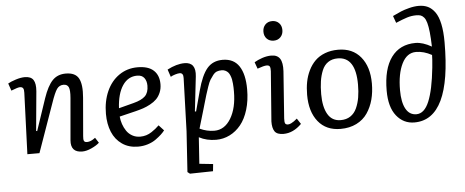

<svg xmlns="http://www.w3.org/2000/svg" viewBox="-59 -921 3144 1299"><g transform="rotate(-5 1512.5 -271.0)"><path d="M585.9 -35.2Q566.4 -17.1 532 -1.5Q497.6 14.2 469.2 14.2Q389.2 14.2 396 -68.8L420.9 -354Q425.3 -406.2 416.3 -426.5Q407.2 -446.8 381.8 -446.8Q353 -446.8 336.4 -423.3Q319.8 -399.9 295.9 -330.1L179.2 0H97.2L112.8 -416Q113.8 -437.5 107.7 -446.8Q101.6 -456.1 85.9 -456.1Q72.3 -456.1 26.9 -438L9.8 -487.8Q28.8 -499 63.2 -510Q97.7 -521 125 -521Q167 -521 183.1 -495.8Q199.2 -470.7 194.8 -418.9L169.9 -151.9L176.8 -149.9L250 -367.2Q277.8 -448.7 312.5 -484.9Q347.2 -521 402.8 -521Q467.8 -521 490.7 -479.5Q513.7 -438 505.9 -348.1L483.9 -89.8Q481.4 -66.4 486.1 -56.6Q490.7 -46.9 506.8 -46.9Q532.7 -46.9 563 -70.8Z M890.6 -521Q963.4 -521 999.5 -487.5Q1035.6 -454.1 1035.6 -394Q1035.6 -362.3 1024.4 -336.4Q1013.2 -310.5 996.1 -293.5Q979 -276.4 953.1 -262.5Q927.2 -248.5 904.5 -241Q881.8 -233.4 852.5 -226.1L741.7 -199.2Q744.1 -172.9 752.7 -147.7Q761.2 -122.6 776.1 -100.6Q791 -78.6 814.9 -65.2Q838.9 -51.8 868.7 -51.8Q889.6 -51.8 909.2 -57.6Q928.7 -63.5 946.5 -75.4Q964.4 -87.4 973.9 -95.2Q983.4 -103 998.5 -117.2L1032.7 -80.1Q1021.5 -65.9 1007.3 -52.7Q993.2 -39.6 970 -22.7Q946.8 -5.9 915 4.2Q883.3 14.2 848.6 14.2Q785.6 14.2 740.2 -17.3Q694.8 -48.8 672.6 -102.3Q650.4 -155.8 650.4 -225.1Q650.4 -310.5 680.2 -377.7Q710 -444.8 764.9 -482.9Q819.8 -521 890.6 -521ZM946.8 -391.1Q946.8 -423.3 931.2 -444.1Q915.5 -464.8 883.3 -464.8Q821.3 -464.8 784.2 -409.7Q747.1 -354.5 741.7 -255.9L842.8 -282.2Q897.9 -296.4 922.4 -320.3Q946.8 -344.2 946.8 -391.1Z M1195.3 -420.9Q1196.8 -456.1 1171.4 -456.1Q1159.7 -456.1 1140.1 -450.2Q1120.6 -444.3 1109.4 -437L1092.3 -487.8Q1155.8 -521 1209.5 -521Q1289.1 -521 1278.3 -424.8L1251.5 -189.9L1259.3 -188L1296.4 -326.2Q1324.2 -430.2 1363 -475.6Q1401.9 -521 1468.3 -521Q1543.5 -521 1580.1 -465.6Q1616.7 -410.2 1616.7 -308.1Q1616.7 -231.9 1597.9 -170.2Q1579.1 -108.4 1546.6 -68.6Q1514.2 -28.8 1470.9 -7.3Q1427.7 14.2 1378.4 14.2Q1314 14.2 1262.7 -13.2L1250.5 166L1343.3 175.8L1338.4 224.1L1181.6 227.1L1165.5 214.8L1183.6 -61ZM1455.6 -451.2Q1437.5 -451.2 1423.3 -445.8Q1409.2 -440.4 1396.7 -424.3Q1384.3 -408.2 1375.7 -394.5Q1367.2 -380.9 1356 -348.4Q1344.7 -315.9 1338.4 -294.7Q1332 -273.4 1318.4 -226.6Q1315.9 -217.8 1314.5 -212.9Q1313 -208 1310.8 -200.2Q1308.6 -192.4 1306.6 -186L1272.5 -70.8Q1321.3 -47.9 1371.6 -47.9Q1441.4 -47.9 1483.9 -118.4Q1526.4 -189 1526.4 -300.8Q1526.4 -316.9 1526.1 -327.1Q1525.9 -337.4 1524.4 -354.7Q1522.9 -372.1 1520.5 -383.8Q1518.1 -395.5 1512.7 -409.4Q1507.3 -423.3 1500 -431.6Q1492.7 -439.9 1481.4 -445.6Q1470.2 -451.2 1455.6 -451.2Z M1825.2 -752.9Q1853.5 -752.9 1871.3 -734.6Q1889.2 -716.3 1889.2 -687Q1889.2 -657.7 1871.3 -638.9Q1853.5 -620.1 1825.2 -620.1Q1795.9 -620.1 1778.1 -638.4Q1760.3 -656.7 1760.3 -686Q1760.3 -715.3 1778.1 -734.1Q1795.9 -752.9 1825.2 -752.9ZM1787.1 -416Q1788.1 -438 1783.2 -447.5Q1778.3 -457 1762.2 -457Q1743.7 -457 1699.2 -440.9L1683.1 -485.8Q1705.6 -499.5 1737.3 -510.3Q1769 -521 1798.8 -521Q1839.8 -521 1857.7 -493.7Q1875.5 -466.3 1872.1 -408.2L1849.1 -89.8Q1847.7 -65.9 1852.1 -56.4Q1856.4 -46.9 1872.1 -46.9Q1881.8 -46.9 1894.3 -53.2Q1906.7 -59.6 1912.6 -64.2Q1918.5 -68.8 1934.1 -81.1L1959 -43Q1901.9 14.2 1835.9 14.2Q1792 14.2 1776.1 -9Q1760.3 -32.2 1761.2 -77.1Z M2017.6 -234.9Q2017.6 -281.2 2025.4 -322.3Q2033.2 -363.3 2051.3 -400.1Q2069.3 -437 2096.2 -463.6Q2123 -490.2 2163.1 -505.6Q2203.1 -521 2252.9 -521Q2350.6 -521 2405.8 -454.1Q2460.9 -387.2 2460.9 -273.9Q2460.9 -214.8 2447.5 -164.6Q2434.1 -114.3 2406.5 -73.5Q2378.9 -32.7 2332 -9.3Q2285.2 14.2 2223.6 14.2Q2126 14.2 2071.8 -53Q2017.6 -120.1 2017.6 -234.9ZM2229.5 -44.9Q2268.1 -44.9 2295.7 -63.2Q2323.2 -81.5 2338.4 -115Q2353.5 -148.4 2360.1 -187.5Q2366.7 -226.6 2366.7 -274.9Q2366.7 -462.9 2244.6 -462.9Q2206.1 -462.9 2179.2 -444.3Q2152.3 -425.8 2138.4 -391.6Q2124.5 -357.4 2118.7 -318.8Q2112.8 -280.3 2112.8 -231Q2112.8 -144.5 2141.8 -94.7Q2170.9 -44.9 2229.5 -44.9Z M2643.1 -715.8Q2678.7 -732.9 2700.2 -741.9Q2721.7 -751 2756.3 -760Q2791 -769 2822.3 -769Q2857.4 -769 2884.3 -756.1Q2911.1 -743.2 2932.1 -713.9Q2953.1 -684.6 2964.1 -633.1Q2975.1 -581.5 2975.1 -508.8Q2975.1 14.2 2725.1 14.2Q2650.9 14.2 2603.5 -45.2Q2556.2 -104.5 2556.2 -215.8Q2556.2 -363.8 2614 -442.4Q2671.9 -521 2778.3 -521Q2827.1 -521 2887.2 -486.8Q2885.7 -542.5 2881.3 -585Q2877 -624.5 2870.1 -649.2Q2863.3 -673.8 2852.5 -686.3Q2841.8 -698.7 2830.1 -702.9Q2818.4 -707 2799.3 -707Q2767.6 -707 2737.3 -697.5Q2707 -688 2660.2 -668ZM2743.2 -40Q2797.4 -40 2829.6 -117.4Q2861.8 -194.8 2877.4 -345.2Q2883.3 -405.3 2883.3 -430.2Q2829.6 -460 2776.4 -460Q2714.4 -460 2680.4 -391.4Q2646.5 -322.8 2646.5 -211.9Q2646.5 -129.9 2671.1 -85Q2695.8 -40 2743.2 -40Z"/></g></svg>

Font: Literata Book
Style: Italic
Weight: 400
Italic angle: -3°
Designer: Latin by Veronika Burian and Jose Scaglione. Greek by Irene Vlachou. Cyrillic by Vera Evstafieva
Foundry: TypeTogether
Version: Version 1.003;PS 001.003;hotconv 1.0.88;makeotf.lib2.5.64775